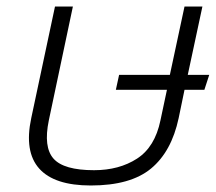

<svg xmlns="http://www.w3.org/2000/svg" viewBox="-20 -560 663 590"><path d="M259 10Q147 10 100.5 -42Q54 -94 76 -197L149 -540H204L130 -190Q113 -108 144.5 -72.5Q176 -37 269 -37Q346 -37 401 -72.5Q456 -108 473 -190L493 -284H336L346 -330H502L547 -540H602L557 -330H623L608 -284H547L529 -197Q507 -94 444 -42Q381 10 259 10Z"/></svg>

Font: Kanit ExtraLight
Style: Italic
Weight: 275
Italic angle: -12°
Designer: Katatrad Team
Foundry: CadsonDemak
Version: Version 2.000; ttfautohint (v1.8.3)